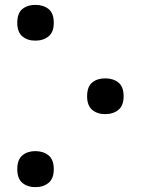

<svg xmlns="http://www.w3.org/2000/svg" viewBox="-20 -751 579 789"><path d="M201 -657Q201 -619 179.5 -601.5Q158 -584 125 -584Q93 -584 72 -601.5Q51 -619 51 -657Q51 -697 72 -714Q93 -731 125 -731Q158 -731 179.5 -714Q201 -697 201 -657ZM488 -355Q488 -317 466.5 -299.5Q445 -282 412 -282Q380 -282 359 -299.5Q338 -317 338 -355Q338 -395 359 -412Q380 -429 412 -429Q445 -429 466.5 -412Q488 -395 488 -355ZM201 -56Q201 -17 179.5 0.5Q158 18 125 18Q93 18 72 0.5Q51 -17 51 -56Q51 -95 72 -112.5Q93 -130 125 -130Q158 -130 179.5 -112.5Q201 -95 201 -56Z"/></svg>

Font: Noto Sans ExtraCondensed SemiBold
Style: Regular
Weight: 600
Width: 2
Designer: Monotype Design Team
Foundry: Monotype Imaging Inc.
Version: Version 2.013; ttfautohint (v1.8.4.7-5d5b)